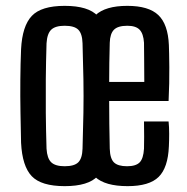

<svg xmlns="http://www.w3.org/2000/svg" viewBox="-20 -628 638 656"><path d="M201 8Q121 8 88.5 -26Q56 -60 52 -140Q51 -186 50 -242.5Q49 -299 49.5 -356Q50 -413 52 -460Q56 -539 88.5 -573.5Q121 -608 201 -608Q282 -608 314 -573.5Q346 -539 350 -460Q351 -414 351.5 -357.5Q352 -301 351.5 -244Q351 -187 350 -140Q346 -61 314 -26.5Q282 8 201 8ZM201 -60Q234 -60 247.5 -73.5Q261 -87 262 -120Q264 -185 265 -242.5Q266 -300 265 -357.5Q264 -415 262 -480Q261 -513 247.5 -526.5Q234 -540 201 -540Q169 -540 155 -526.5Q141 -513 139 -480Q137 -415 136.5 -357.5Q136 -300 136.5 -242.5Q137 -185 139 -120Q141 -87 155 -73.5Q169 -60 201 -60ZM472 -213H556Q558 -194 558 -170.5Q558 -147 557 -128Q554 -55 522 -23.5Q490 8 416 8Q339 8 305 -23.5Q271 -55 268 -128Q266 -174 265.5 -236Q265 -298 265.5 -360.5Q266 -423 268 -471Q272 -544 306 -576Q340 -608 415 -608Q488 -608 521 -576.5Q554 -545 557 -474Q558 -452 558.5 -398.5Q559 -345 556 -283H353Q353 -244 353.5 -204Q354 -164 355 -120Q356 -86 369.5 -73Q383 -60 414 -60Q444 -60 457 -73Q470 -86 472 -120Q473 -154 472 -213ZM415 -540Q383 -540 369.5 -526.5Q356 -513 355 -482Q354 -445 353.5 -412.5Q353 -380 353 -348H473Q473 -394 472.5 -430Q472 -466 472 -482Q470 -513 457 -526.5Q444 -540 415 -540Z"/></svg>

Font: Big Shoulders Display SemiBold
Style: Regular
Weight: 600
Designer: Patric King
Foundry: XO Type Co
Version: Version 1.000; ttfautohint (v1.8.2)